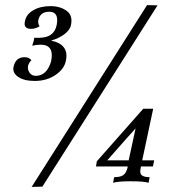

<svg xmlns="http://www.w3.org/2000/svg" viewBox="-20 -717 672 752"><path d="M597 -696 146 14 104 15 556 -697ZM238 -479Q232 -447 197.5 -423.5Q163 -400 116 -400Q74 -400 51 -416Q28 -432 33 -455Q41 -493 76 -493Q94 -493 103 -481Q94 -473 90 -460Q87 -445 95.5 -432.5Q104 -420 120 -420Q163 -420 180 -476Q194 -542 139 -542Q126 -542 106 -538Q113 -556 114 -569H133Q192 -569 202 -619Q212 -671 173 -671Q137 -671 130 -638Q128 -625 135 -614Q119 -604 102 -604Q70 -604 78 -635Q83 -661 110.5 -677Q138 -693 178 -693Q215 -693 240.5 -675Q266 -657 258 -619Q254 -599 231.5 -582.5Q209 -566 180 -558Q252 -543 238 -479ZM579 -65H532L531 -59Q526 -38 535.5 -30.5Q545 -23 566 -23L562 -1Q546 -7 491 -7Q441 -7 423 -1L427 -23Q450 -23 462 -30.5Q474 -38 480 -62V-65H356L359 -85L541 -291H580L537 -89H584ZM484 -89 511 -214Q488 -189 400 -89Z"/></svg>

Font: GFS Artemisia
Style: Italic
Weight: 400
Italic angle: -12°
Designer: Takis Katsoulidis and George D. Matthiopoulos
Foundry: George Matthiopoulos and Takis Katsoulidis
Version: Version 1.0